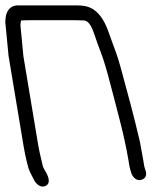

<svg xmlns="http://www.w3.org/2000/svg" viewBox="-64 -641 613 714"><path d="M23 -432.1 12.1 -546 12 -546.3C11.9 -547.8 12.8 -558.1 14.3 -564.9C21.4 -565.5 41.1 -566 68.4 -566H177.8C214.7 -566 238.6 -565.6 248.2 -565C264.7 -563.9 276.2 -545.2 286.9 -513C293.8 -492.2 302.1 -469.3 311.8 -444C321.1 -420 333.2 -379.6 347.6 -323.8C372.1 -229.1 398.5 -136.5 413.5 -46.2L417.5 -22.3C418.4 -16.8 420.9 -8.4 425.2 5.3L425.6 6.4L426.1 7.5C431.8 18.8 443.2 31 457.9 28.4C465.8 27.1 472.9 23.9 476.5 17.1C484.5 3 474.1 -12.8 472.6 -22L468.6 -46.1L456.3 -113.8L456.2 -114.1C435.4 -204 408.8 -302.3 384.8 -389.7C369.7 -444.5 364.3 -451.9 339.5 -522.5C323.7 -567.3 301.8 -599.3 270.6 -612.8C256.6 -619 240.3 -621 218.9 -621H-0.3L-0.7 -621C-25 -619.5 -38.8 -602.6 -42.7 -577.9C-44.4 -566.9 -44.8 -558.2 -43.2 -547.7L-32.3 -434.1L23.9 -96.7C27.2 -77.1 30.8 -59 35.1 -41.8L40.8 -19.5C43.6 -8.6 50.8 6.5 62.6 28.3C70.7 43.7 86 57.4 103 51.4C126.8 43 115.2 15.6 109.7 4.7C105.9 -2.8 101.7 -9.6 100.1 -12.4C96.8 -18.3 95.2 -22.7 94.8 -24.9L94.8 -25.3L87.8 -54.9C83.3 -74.2 80.2 -88.6 78.7 -97.7Z"/></svg>

Font: MewTooHand
Style: BdCondLta
Weight: 400
Designer: Mew Too, Robert Jablonski
Version: Version 0.77